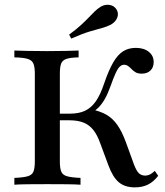

<svg xmlns="http://www.w3.org/2000/svg" viewBox="-20 -786 700 817"><path d="M554 11.3Q511.3 11.3 485.5 -10.5Q459.7 -32.3 441.1 -83.1L407.3 -174.2Q394.4 -211.3 377 -233.1Q359.7 -254.8 335.1 -264.5Q310.5 -274.2 274.2 -274.2H216.9V-302.4H278.2Q316.1 -302.4 342.3 -314.9Q368.5 -327.4 387.9 -355.2Q407.3 -383.1 423.4 -431.5Q442.7 -487.9 462.1 -521Q481.5 -554 504.4 -568.1Q527.4 -582.3 558.1 -582.3Q591.9 -582.3 612.9 -565.7Q633.9 -549.2 633.9 -521.8Q633.9 -499.2 620.2 -485.9Q606.5 -472.6 583.1 -472.6Q566.9 -472.6 557.3 -478.2Q547.6 -483.9 540.3 -491.5Q533.1 -499.2 525.4 -504.8Q517.7 -510.5 508.1 -510.5Q498.4 -510.5 489.9 -502.8Q481.5 -495.2 472.2 -475Q462.9 -454.8 450 -418.5Q438.7 -387.1 426.6 -365.7Q414.5 -344.4 400.8 -330.2Q387.1 -316.1 369.4 -306.5L366.9 -321Q407.3 -312.9 433.9 -297.2Q460.5 -281.5 479.8 -253.6Q499.2 -225.8 516.1 -179.8L550 -86.3Q560.5 -58.9 571 -48.8Q581.5 -38.7 599.2 -38.7Q610.5 -39.5 619 -44Q627.4 -48.4 638.7 -58.9L653.2 -37.9Q633.1 -12.1 609.3 -0.4Q585.5 11.3 554 11.3ZM41.1 0V-29Q79 -30.6 97.6 -35.9Q116.1 -41.1 122.2 -55.6Q128.2 -70.2 128.2 -98.4V-472.6Q128.2 -500.8 122.2 -515.3Q116.1 -529.8 97.6 -535.5Q79 -541.1 41.1 -541.9V-571Q60.5 -570.2 96 -569.4Q131.5 -568.5 180.6 -568.5Q228.2 -568.5 261.7 -569.4Q295.2 -570.2 314.5 -571V-541.9Q279.8 -541.1 262.9 -535.5Q246 -529.8 240.3 -515.7Q234.7 -501.6 234.7 -472.6V-98.4Q234.7 -70.2 240.7 -55.6Q246.8 -41.1 265.7 -35.9Q284.7 -30.6 322.6 -29V0Q301.6 -1.6 265.3 -2Q229 -2.4 181.5 -2.4Q133.1 -2.4 97.2 -2Q61.3 -1.6 41.1 0ZM283.1 -621.8 274.2 -638.7Q304.8 -661.3 324.6 -679.4Q344.4 -697.6 358.1 -712.1Q371.8 -726.6 383.1 -737.5Q394.4 -748.4 408.1 -757.3Q427.4 -768.5 447.2 -764.9Q466.9 -761.3 476.6 -744.4Q485.5 -729 479 -711.3Q472.6 -693.5 452.4 -681.5Q435.5 -672.6 414.1 -666.9Q392.7 -661.3 361.7 -652Q330.6 -642.7 283.1 -621.8Z"/></svg>

Font: Playfair SemiBold
Style: Regular
Weight: 600
Designer: Claus Eggers Sørensen
Foundry: Claus Eggers Sørensen
Version: Version 2.001;gftools[0.9.30]